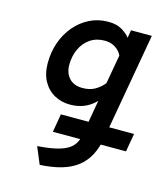

<svg xmlns="http://www.w3.org/2000/svg" viewBox="-116 -614 850 971"><g transform="rotate(15 309.0 -128.5)"><path d="M182.5 266 145.5 177.5Q218 172.5 261 159.5Q304 146.5 325 123.8Q346 101 351.5 68L385 -123.5Q359 -96 325.5 -82Q292 -68 250.5 -68Q206 -68 169 -88.2Q132 -108.5 110.2 -147.8Q88.5 -187 88.5 -243Q88.5 -300 106.2 -350.5Q124 -401 156.8 -439.8Q189.5 -478.5 234 -500.8Q278.5 -523 331.5 -523Q376.5 -523 404.8 -505.2Q433 -487.5 445.5 -470L452.5 -511H561.5L463 48.5Q453.5 102.5 432.5 142.2Q411.5 182 377.5 208.2Q343.5 234.5 295 248.5Q246.5 262.5 182.5 266ZM290 -165.5Q327.5 -165.5 354 -180.2Q380.5 -195 401.5 -220L428.5 -372Q418 -395.5 394.2 -410.8Q370.5 -426 339 -426Q294.5 -426 262.5 -404Q230.5 -382 213.2 -344.5Q196 -307 196 -262Q196 -219 220.5 -192.2Q245 -165.5 290 -165.5ZM203.5 87 220 -8.5H603L586.5 87Z"/></g></svg>

Font: Overpass SemiBold
Style: Italic
Weight: 600
Italic angle: -10°
Designer: Delve Withrington, Dave Bailey, Thomas Jockin
Foundry: Delve Fonts LLC
Version: Version 4.000